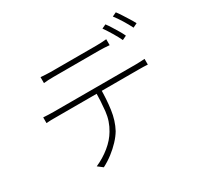

<svg xmlns="http://www.w3.org/2000/svg" viewBox="-180 -1057 1360 1316"><g transform="rotate(-30 500.0 -399.5)"><path d="M216 -712Q235 -711 252.5 -709.5Q270 -708 293 -708Q309 -708 345.5 -708Q382 -708 428 -708Q474 -708 520 -708Q566 -708 602 -708Q638 -708 654 -708Q672 -708 694.5 -709Q717 -710 736 -712V-665Q717 -667 694.5 -668Q672 -669 654 -669Q638 -669 602 -669Q566 -669 520 -669Q474 -669 428.5 -669Q383 -669 346.5 -669Q310 -669 295 -669Q271 -669 252 -668Q233 -667 216 -665ZM94 -464Q114 -463 132.5 -462Q151 -461 174 -461Q186 -461 224.5 -461Q263 -461 318.5 -461Q374 -461 438.5 -461Q503 -461 567.5 -461Q632 -461 687.5 -461Q743 -461 780.5 -461Q818 -461 828 -461Q844 -461 862 -462Q880 -463 896 -464V-419Q882 -420 863.5 -420.5Q845 -421 828 -421Q818 -421 780.5 -421Q743 -421 687.5 -421Q632 -421 567.5 -421Q503 -421 438.5 -421Q374 -421 318.5 -421Q263 -421 224.5 -421Q186 -421 174 -421Q151 -421 133 -421Q115 -421 94 -419ZM533 -447Q533 -356 522 -276.5Q511 -197 477 -134Q458 -102 428 -70Q398 -38 361 -9.5Q324 19 283 40L244 10Q306 -17 357.5 -59Q409 -101 438 -151Q476 -213 484 -287.5Q492 -362 493 -447ZM782 -803Q795 -786 810 -762Q825 -738 840 -713Q855 -688 865 -666L832 -650Q818 -680 794 -720Q770 -760 750 -788ZM885 -839Q899 -821 914.5 -796.5Q930 -772 945.5 -747.5Q961 -723 971 -703L938 -687Q921 -721 898 -758.5Q875 -796 853 -824Z"/></g></svg>

Font: Noto Sans JP ExtraLight
Style: Regular
Weight: 250
Designer: Ryoko NISHIZUKA  (kana, bopomofo & ideographs); Paul D. Hunt (Latin, Greek & Cyrillic); Sandoll Communications , Soo-you
Foundry: Adobe
Version: Version 2.004-H2;hotconv 1.0.118;makeotfexe 2.5.65603